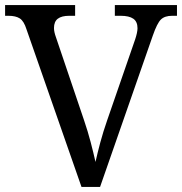

<svg xmlns="http://www.w3.org/2000/svg" viewBox="-20 -734 715 754"><path d="M84 -619Q74 -651 58 -661.5Q42 -672 13 -672H0V-714H275V-672H252Q222 -672 207 -660.5Q192 -649 192 -624Q192 -616 194 -607Q196 -598 200 -587L310 -262Q325 -218 336 -176Q347 -134 355 -98Q363 -134 374 -175Q385 -216 401 -262L511 -580Q515 -592 517.5 -603.5Q520 -615 520 -623Q520 -649 503.5 -660.5Q487 -672 454 -672H431V-714H675V-672H656Q627 -672 612 -657.5Q597 -643 580 -594L373 0H300Z"/></svg>

Font: Noto Serif Toto
Style: Regular
Weight: 400
Designer: Monotype Design Team
Foundry: Monotype Imaging Inc.
Version: Version 2.001